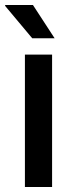

<svg xmlns="http://www.w3.org/2000/svg" viewBox="-39 -743 287 763"><path d="M60 0V-526H168V0ZM89 -591 -19 -720 -18 -723H92L178 -591Z"/></svg>

Font: Archivo Narrow SemiBold
Style: Regular
Weight: 600
Designer: Hector Gatti
Foundry: Omnibus-Type
Version: Version 3.002